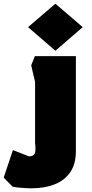

<svg xmlns="http://www.w3.org/2000/svg" viewBox="-50 -777 497 1040"><path d="M250 -502 102 -630 250 -757 398 -630ZM120 243Q108 243 88.5 242Q69 241 49.5 239Q30 237 18 234L-30 185L20 36L107 70Q132 70 138.5 53.5Q145 37 140 -1V-333L119 -423L139 -473H361V42Q361 112 330 156.5Q299 201 245 222Q191 243 120 243Z"/></svg>

Font: Rowdies
Style: Bold
Weight: 700
Designer: Jaikishan Patel
Version: Version 1.000; ttfautohint (v1.8.3)